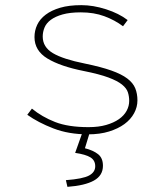

<svg xmlns="http://www.w3.org/2000/svg" viewBox="-20 -510 640 746"><path d="M322 12Q247 12 187.5 -11Q128 -34 86 -64L104 -88Q143 -56 194 -36Q245 -16 324 -16Q363 -16 392.5 -24.5Q422 -33 442 -47Q462 -61 472 -79.5Q482 -98 482 -118Q482 -135 477 -151Q472 -167 454 -181.5Q436 -196 401 -209Q366 -222 306 -234Q215 -252 164.5 -282.5Q114 -313 114 -366Q114 -391 124.5 -413.5Q135 -436 157.5 -453Q180 -470 214 -480Q248 -490 296 -490Q342 -490 392 -474Q442 -458 476 -432L458 -408Q426 -432 385.5 -447Q345 -462 294 -462Q252 -462 223.5 -454Q195 -446 177.5 -433Q160 -420 153 -403Q146 -386 146 -368Q146 -327 185.5 -303.5Q225 -280 310 -263Q373 -250 412.5 -236Q452 -222 474.5 -205Q497 -188 505.5 -167Q514 -146 514 -120Q514 -94 501 -70Q488 -46 463.5 -28Q439 -10 403.5 1Q368 12 322 12ZM242 216 236 190Q302 185 326 172Q350 159 350 136Q350 113 331.5 101.5Q313 90 272 84L304 -6H332L310 66Q342 74 361 89Q380 104 380 134Q380 172 345 191.5Q310 211 242 216Z"/></svg>

Font: Source Code Pro ExtraLight
Style: Regular
Weight: 200
Monospace: yes
Designer: Paul D. Hunt, Teo Tuominen
Foundry: Adobe Systems Incorporated
Version: Version 2.030;PS 1.000;hotconv 16.6.51;makeotf.lib2.5.65220